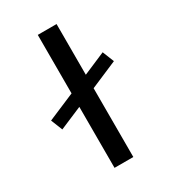

<svg xmlns="http://www.w3.org/2000/svg" viewBox="-184 -844 834 938"><g transform="rotate(-30 233.5 -375.0)"><path d="M181 -344 54 -290 28 -355 181 -420V-750H287V-464L413 -518L439 -453L287 -388V0H181Z"/></g></svg>

Font: Mplus 1p Medium
Style: Regular
Weight: 500
Version: Version 1.061